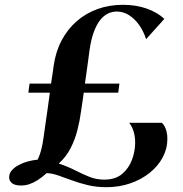

<svg xmlns="http://www.w3.org/2000/svg" viewBox="-20 -772 762 799"><path d="M422.5 7Q380.5 7 344.5 -1.8Q308.5 -10.5 278 -22Q247.5 -33.5 221.5 -42.2Q195.5 -51 174 -51.5Q154 -33 135.8 -21.8Q117.5 -10.5 101 -5.2Q84.5 0 67.5 0Q42.5 0 30.2 -9.5Q18 -19 18 -34Q18 -50.5 29.2 -63.2Q40.5 -76 58.5 -85.5Q76.5 -95 97.2 -100.5Q118 -106 136.5 -107.5Q141 -116 145.5 -128.8Q150 -141.5 154 -159Q158 -176.5 161 -198Q165 -226 169.5 -258Q174 -290 178.8 -322.8Q183.5 -355.5 187.5 -386.5H98L103 -424H192.5Q194.5 -436.5 196.2 -449Q198 -461.5 200 -474.2Q202 -487 203.5 -499.5Q212 -558 236.8 -604.5Q261.5 -651 299.5 -684Q337.5 -717 386.2 -734.5Q435 -752 491.5 -752Q546 -752 590 -736.5Q634 -721 664 -693.5L588 -609Q577.5 -642 559 -668Q540.5 -694 516.8 -709Q493 -724 466 -724Q446 -724 428 -715Q410 -706 395.2 -686.5Q380.5 -667 369.5 -636.2Q358.5 -605.5 352.5 -562.5Q348 -528 343.2 -493.2Q338.5 -458.5 333.5 -424H477L472 -386.5H328.5Q326.5 -372 323.8 -352.5Q321 -333 317 -307Q312 -269.5 302 -230.2Q292 -191 273.8 -155.2Q255.5 -119.5 224.5 -91.5Q263 -78.5 293.2 -63Q323.5 -47.5 352.2 -36Q381 -24.5 414 -24.5Q460 -24.5 488 -48Q516 -71.5 529.2 -107Q542.5 -142.5 542.5 -179.5Q542.5 -202 536.5 -223.2Q530.5 -244.5 517.5 -261H653.5Q660.5 -255 665.5 -245.2Q670.5 -235.5 673.5 -222.8Q676.5 -210 676.5 -194Q676.5 -153.5 657.2 -117.2Q638 -81 603.2 -53Q568.5 -25 522.2 -9Q476 7 422.5 7Z"/></svg>

Font: Merriweather 144pt
Style: Bold Italic
Weight: 700
Italic angle: -7.8°
Version: Version 2.101